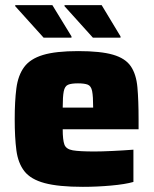

<svg xmlns="http://www.w3.org/2000/svg" viewBox="-20 -716 598 744"><path d="M301 8Q207 8 153 -6.5Q99 -21 74.5 -52.5Q50 -84 43.5 -133.5Q37 -183 37 -254Q37 -324 43.5 -374Q50 -424 73.5 -456Q97 -488 146.5 -503Q196 -518 283 -518Q370 -518 418 -504Q466 -490 487 -459Q508 -428 512.5 -377.5Q517 -327 517 -254V-215H223Q223 -174 229.5 -156Q236 -138 262 -133.5Q288 -129 346 -129Q373 -129 415.5 -131Q458 -133 497 -136V-11Q466 -2 411 3Q356 8 301 8ZM223 -299H341Q341 -343 337 -363Q333 -383 320 -388Q307 -393 282 -393Q256 -393 243.5 -387.5Q231 -382 227 -362Q223 -342 223 -299ZM447 -570H340L230 -692V-696H374L447 -575ZM257 -570H149L39 -692V-696H183L257 -575Z"/></svg>

Font: Saira ExtraBold
Style: Regular
Weight: 800
Designer: Hector Gatti with collaboration of the Omnibus-Type team
Foundry: Omnibus-Type
Version: Version 1.100; ttfautohint (v1.8.3)